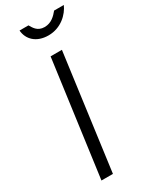

<svg xmlns="http://www.w3.org/2000/svg" viewBox="-235 -986 839 1044"><g transform="rotate(-30 184.5 -464.5)"><path d="M369 -929H308C289 -906 263 -877 219 -877C173 -877 158 -911 147 -929H91C95 -872 139 -827 215 -827C294 -827 348 -881 369 -929ZM167 -723 69 0H141L238 -723Z"/></g></svg>

Font: United Sans Light
Style: Italic
Weight: 300
Italic angle: -8°
Designer: Pablo Impallari, Rodrigo Fuenzalida (Modified by Dan O. Williams)
Version: Version 1.000;PS 001.000;hotconv 1.0.88;makeotf.lib2.5.64775